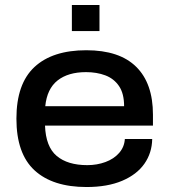

<svg xmlns="http://www.w3.org/2000/svg" viewBox="-20 -740 681 772"><path d="M269 -615V-720H380V-615ZM328 12Q192 12 119 -55Q46 -122 46 -263Q46 -403 118.5 -470.5Q191 -538 327 -538Q460 -538 527.5 -471.5Q595 -405 595 -279V-235H161Q164 -150 208 -113Q252 -76 331 -76Q370 -76 404 -88.5Q438 -101 459 -125Q480 -149 482 -181H592Q591 -125 560.5 -81.5Q530 -38 471 -13Q412 12 328 12ZM162 -313H479Q479 -364 458.5 -394Q438 -424 403.5 -437Q369 -450 326 -450Q254 -450 211.5 -416.5Q169 -383 162 -313Z"/></svg>

Font: Archivo SemiExpanded Medium
Style: Regular
Weight: 500
Width: 6
Designer: Hector Gatti
Foundry: Omnibus-Type
Version: Version 2.001; ttfautohint (v1.8.3)